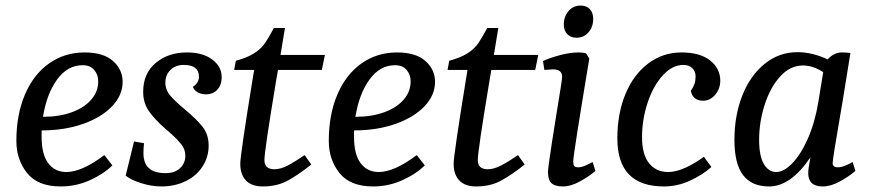

<svg xmlns="http://www.w3.org/2000/svg" viewBox="-20 -665 3142 692"><path d="M39 -157Q39 -252 70 -324.5Q101 -397 157 -436.5Q213 -476 285 -476Q353 -476 387.5 -445Q422 -414 422 -370Q422 -322 384 -282Q346 -242 279.5 -218.5Q213 -195 130 -195V-172Q130 -108 154 -76.5Q178 -45 219 -45Q275 -45 356 -106L385 -69Q354 -38 304 -15.5Q254 7 199 7Q116 7 77.5 -41.5Q39 -90 39 -157ZM334 -372Q334 -396 319.5 -413Q305 -430 278 -430Q223 -430 185.5 -378Q148 -326 135 -244Q194 -244 239 -260.5Q284 -277 309 -306Q334 -335 334 -372Z M433 -32 463 -155 499 -149Q497 -129 497 -113Q497 -77 516.5 -59Q536 -41 577 -41Q610 -41 629 -59Q648 -77 648 -104Q648 -127 633 -145.5Q618 -164 600 -180Q582 -196 576 -201Q538 -234 517 -264Q496 -294 496 -334Q496 -400 541 -438Q586 -476 654 -476Q711 -476 745 -450.5Q779 -425 779 -387Q779 -359 763.5 -342Q748 -325 722 -325Q706 -325 693 -332Q680 -339 675 -352Q697 -366 697 -389Q697 -431 642 -431Q613 -431 594.5 -413Q576 -395 576 -367Q576 -341 594 -320Q612 -299 647 -270Q689 -235 710.5 -207.5Q732 -180 732 -140Q732 -99 710 -65Q688 -31 649 -12Q610 7 562 7Q526 7 488.5 -5Q451 -17 433 -32Z M846 -75Q846 -106 891 -383L896 -413H824L830 -446Q871 -457 896 -473Q921 -489 935 -509.5Q949 -530 967 -564H1007L991 -467H1151L1140 -413H982L976 -379Q933 -121 933 -88Q933 -55 969 -55Q991 -55 1017 -68.5Q1043 -82 1078 -106L1102 -72Q1054 -34 1016 -13.5Q978 7 927 7Q887 7 866.5 -14.5Q846 -36 846 -75Z M1165 -157Q1165 -252 1196 -324.5Q1227 -397 1283 -436.5Q1339 -476 1411 -476Q1479 -476 1513.5 -445Q1548 -414 1548 -370Q1548 -322 1510 -282Q1472 -242 1405.5 -218.5Q1339 -195 1256 -195V-172Q1256 -108 1280 -76.5Q1304 -45 1345 -45Q1401 -45 1482 -106L1511 -69Q1480 -38 1430 -15.5Q1380 7 1325 7Q1242 7 1203.5 -41.5Q1165 -90 1165 -157ZM1460 -372Q1460 -396 1445.5 -413Q1431 -430 1404 -430Q1349 -430 1311.5 -378Q1274 -326 1261 -244Q1320 -244 1365 -260.5Q1410 -277 1435 -306Q1460 -335 1460 -372Z M1615 -75Q1615 -106 1660 -383L1665 -413H1593L1599 -446Q1640 -457 1665 -473Q1690 -489 1704 -509.5Q1718 -530 1736 -564H1776L1760 -467H1920L1909 -413H1751L1745 -379Q1702 -121 1702 -88Q1702 -55 1738 -55Q1760 -55 1786 -68.5Q1812 -82 1847 -106L1871 -72Q1823 -34 1785 -13.5Q1747 7 1696 7Q1656 7 1635.5 -14.5Q1615 -36 1615 -75Z M1955 -45Q1955 -59 1968.5 -146.5Q1982 -234 1986 -257Q2006 -377 2006 -388Q2006 -415 1973 -415Q1966 -415 1942 -413L1937 -445Q1958 -455 1995.5 -465.5Q2033 -476 2065 -476Q2080 -476 2092 -473L2104 -454Q2046 -106 2046 -84Q2046 -71 2049.5 -66.5Q2053 -62 2065 -62Q2076 -62 2091.5 -69Q2107 -76 2116 -81L2126 -49Q2103 -29 2070 -11Q2037 7 2009 7Q1980 7 1967.5 -5Q1955 -17 1955 -45ZM2012 -576Q2012 -605 2029 -625Q2046 -645 2072 -645Q2094 -645 2106 -632Q2118 -619 2118 -597Q2118 -568 2101 -548.5Q2084 -529 2058 -529Q2037 -529 2024.5 -542Q2012 -555 2012 -576Z M2205 -166Q2205 -255 2234 -325.5Q2263 -396 2316 -436Q2369 -476 2436 -476Q2503 -476 2539.5 -447Q2576 -418 2576 -374Q2576 -346 2558 -324Q2540 -302 2514 -302Q2495 -302 2483.5 -312Q2472 -322 2470 -338Q2479 -351 2483 -362.5Q2487 -374 2487 -390Q2487 -408 2475 -419.5Q2463 -431 2443 -431Q2403 -431 2368.5 -393Q2334 -355 2314 -294.5Q2294 -234 2294 -171Q2294 -108 2319.5 -76.5Q2345 -45 2388 -45Q2417 -45 2451.5 -61Q2486 -77 2517 -100L2544 -63Q2511 -34 2466 -13.5Q2421 7 2373 7Q2205 7 2205 -166Z M2627 -161Q2627 -249 2655.5 -321Q2684 -393 2736 -435Q2788 -477 2854 -477Q2907 -477 2963 -451Q2986 -476 3014 -476Q3030 -476 3045 -474Q3014 -281 3014 -283Q2981 -93 2981 -77Q2981 -62 3000 -62Q3012 -62 3027.5 -68.5Q3043 -75 3053 -81L3063 -49Q3040 -29 3007 -11Q2974 7 2945 7Q2893 7 2893 -41Q2893 -58 2901 -98Q2830 7 2752 7Q2689 7 2658 -34Q2627 -75 2627 -161ZM2930 -301 2947 -405Q2910 -429 2874 -429Q2828 -429 2792 -389.5Q2756 -350 2736 -287.5Q2716 -225 2716 -161Q2716 -103 2733 -74Q2750 -45 2778 -45Q2805 -45 2836 -77Q2867 -109 2892.5 -167.5Q2918 -226 2930 -301Z"/></svg>

Font: Caladea
Style: Italic
Weight: 400
Italic angle: -9°
Designer: Carolina Giovagnoli and Andres Torresi
Foundry: Carolina Giovagnoli & Andres Torresi
Version: Version 1.001